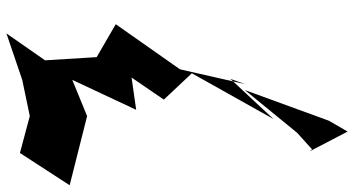

<svg xmlns="http://www.w3.org/2000/svg" viewBox="-266 -746 1076 583"><g transform="rotate(90 271.5 -455.0)"><path d="M216 -122 314 -331 216 -317 283 -415 203 -500 342 -748 220 -617 236 -662 191 -464 54 -269 154 -211 165 -32 169 -62 82 63 223 15 333 -8 445 22 543 -129 333 -182 167 -114ZM347 -916 254 -661 384 -820 434 -865 440 -858 380 -973Z"/></g></svg>

Font: Asimov Silicon
Style: Regular
Weight: 400
Designer: Google
Version: Version 2.000980; 2014